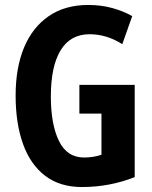

<svg xmlns="http://www.w3.org/2000/svg" viewBox="-20 -744 614 774"><path d="M300 -402H523V-30Q422 10 310 10Q222 10 162.5 -35Q103 -80 73 -163Q43 -246 43 -359Q43 -471 77 -552.5Q111 -634 176.5 -679Q242 -724 336 -724Q388 -724 433 -711.5Q478 -699 513 -679L473 -566Q410 -606 341 -606Q264 -606 224.5 -541.5Q185 -477 185 -355Q185 -243 217.5 -176Q250 -109 319 -109Q356 -109 389 -120V-286H300Z"/></svg>

Font: Noto Sans ExtraCondensed
Style: Bold
Weight: 700
Width: 2
Designer: Monotype Design Team
Foundry: Monotype Imaging Inc.
Version: Version 2.013; ttfautohint (v1.8.4.7-5d5b)